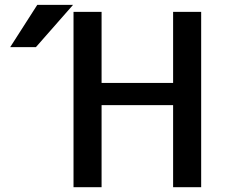

<svg xmlns="http://www.w3.org/2000/svg" viewBox="-20 -781 940 802"><path d="M135.7 -760.7H285.2L129.9 -584H22.5ZM404.3 -731.4V-434.6H703.1V-731.4H820.3V1H703.1V-341.8H404.3V1H287.1V-731.4Z"/></svg>

Font: Gen Shin Gothic Medium
Style: Regular
Weight: 500
Designer: [Source Han Sans]
Ryoko NISHIZUKA  (kana & ideographs); Paul D. Hunt (Latin, Greek & Cyrillic); Wenlong ZHANG  (bopomofo
Version: Version 1.002.20150607